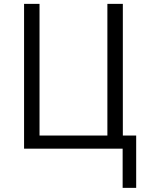

<svg xmlns="http://www.w3.org/2000/svg" viewBox="-20 -751 760 970"><path d="M101.6 0Q101.6 -182.6 101.6 -731.4Q121.1 -731.4 179.7 -731.4Q179.7 -565.4 179.7 -66.4Q265.6 -66.4 522.5 -66.4Q522.5 -232.4 522.5 -731.4Q542 -731.4 600.6 -731.4Q600.6 -565.4 600.6 -66.4Q617.2 -66.4 668 -66.4Q668 0 668 198.2Q651.4 198.2 599.6 198.2Q599.6 148.4 599.6 0Q475.6 0 101.6 0Z"/></svg>

Font: Gothic A1
Style: Regular
Weight: 400
Designer: HanYang I&C Co.,Ltd.
Version: Version 2.50